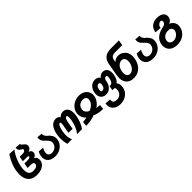

<svg xmlns="http://www.w3.org/2000/svg" viewBox="320 -2369 4159 4159"><g transform="rotate(-45 2400.0 -289.0)"><path d="M24.5 -266Q24.5 -319.5 36 -385.5Q45 -438 69.5 -505Q94 -572 125.8 -633Q157.5 -694 186.5 -729L329.5 -720.5Q297.5 -680 265.2 -620.8Q233 -561.5 208 -494.2Q183 -427 172 -365.5Q161.5 -306.5 161.5 -260.5Q161.5 -180 194.8 -140.8Q228 -101.5 295.5 -101.5Q418 -101.5 431.5 -177Q432.5 -183 432.5 -186Q432.5 -210 409 -222.5Q385.5 -235 340.5 -235H249.5L270.5 -352H366Q402.5 -352 425.5 -362.5Q448.5 -373 451.5 -390Q453 -400 436.5 -405.5Q420 -411 385.5 -411H280.5L301 -527.5H400.5Q429 -527.5 448.8 -540.8Q468.5 -554 472 -576Q472.5 -577.5 472.5 -581Q472.5 -591.5 464.2 -598.5Q456 -605.5 438.5 -614.5Q418.5 -625 406 -634.5Q393.5 -644 384.2 -660.8Q375 -677.5 375 -703Q375 -713.5 377.5 -730L503 -720Q502.5 -717.5 502.5 -713Q502.5 -699 511.8 -688.8Q521 -678.5 541.5 -663Q560.5 -649 572.2 -637.8Q584 -626.5 592.5 -609.8Q601 -593 601 -571Q601 -560 599 -550Q594 -522.5 571.8 -500.8Q549.5 -479 512.5 -468Q545.5 -456.5 563.2 -435.5Q581 -414.5 581 -386Q581 -378 579.5 -369.5Q574.5 -339.5 553.8 -319.2Q533 -299 500 -290Q528.5 -275 546 -245.8Q563.5 -216.5 563.5 -179.5Q563.5 -167.5 561 -152.5Q551.5 -99 515.8 -60.8Q480 -22.5 422 -2.2Q364 18 289.5 18Q161 18 92.8 -55.2Q24.5 -128.5 24.5 -266Z M633 -175.5Q633 -198 637.5 -222.5Q641.5 -247 651 -272.2Q660.5 -297.5 674.5 -318L798.5 -308.5Q781 -276 772.2 -255.2Q763.5 -234.5 759 -212.5Q756.5 -196 756.5 -184.5Q756.5 -140.5 783.2 -116Q810 -91.5 858.5 -91.5Q898 -91.5 932.8 -108.8Q967.5 -126 991 -156.5Q1014.5 -187 1021 -225.5Q1023 -236 1023 -248Q1023 -278.5 1006.8 -304.5Q990.5 -330.5 951.5 -370.5Q910 -404.5 887.5 -439Q865 -473.5 865 -520Q865 -536.5 868 -555L989.5 -545Q989 -539.5 989 -529Q989 -504 998.5 -484.2Q1008 -464.5 1033 -434.5Q1067 -409 1081.2 -394.8Q1095.5 -380.5 1107.5 -358.5Q1146.5 -318 1146.5 -251Q1146.5 -227.5 1142.5 -206Q1131.5 -143.5 1091 -93.5Q1050.5 -43.5 989.5 -15.2Q928.5 13 858 13Q788 13 737.5 -9.8Q687 -32.5 660 -75.2Q633 -118 633 -175.5Z M1202.5 -176Q1202.5 -237.5 1214 -301.5Q1235.5 -425.5 1292 -492.2Q1348.5 -559 1430 -559Q1504 -559 1534 -504.5Q1580.5 -559 1651 -559Q1722.5 -559 1761.8 -508.8Q1801 -458.5 1801 -368Q1801 -329 1792.5 -279.5Q1778 -199 1750.8 -130.8Q1723.5 -62.5 1678 4.5H1527.5Q1582 -69.5 1610.2 -139.5Q1638.5 -209.5 1652.5 -289Q1661.5 -338.5 1661.5 -373Q1661.5 -402 1655 -417.2Q1648.5 -432.5 1636 -432.5Q1614 -432.5 1596.8 -403.8Q1579.5 -375 1572.5 -336.5L1539 -147H1413.5L1449 -346.5Q1454.5 -375.5 1454.5 -396Q1454.5 -432.5 1435.5 -432.5Q1408.5 -432.5 1385.2 -388.2Q1362 -344 1349 -270Q1336.5 -199 1336.5 -151Q1336.5 -111 1344.5 -73Q1352.5 -35 1370 4.5H1228Q1202.5 -89.5 1202.5 -176Z M1923.5 -106.5Q1885.5 -136.5 1862.5 -185.2Q1839.5 -234 1839.5 -288Q1839.5 -309.5 1843 -328.5Q1855 -394.5 1898.2 -447Q1941.5 -499.5 2005.5 -528.8Q2069.5 -558 2141 -558Q2209 -558 2262.5 -531.8Q2316 -505.5 2346 -458.8Q2376 -412 2376 -352Q2376 -333 2372 -309Q2361.5 -249 2319.5 -191.5Q2277.5 -134 2221 -101.5Q2266.5 -92.5 2322 -90L2312.5 16.5L2292.5 17Q2227 17 2169 3.5Q2111 -10 2066 -31Q2013 -10.5 1943.8 3.2Q1874.5 17 1811 17L1794.5 16.5L1803.5 -90.5Q1860.5 -92.5 1923.5 -106.5ZM1977 -285.5Q1977 -245 2001.2 -212.2Q2025.5 -179.5 2071 -160Q2137 -182.5 2182 -227.8Q2227 -273 2237 -329.5Q2239 -339.5 2239 -351.5Q2239 -392.5 2211.2 -415.2Q2183.5 -438 2138 -438Q2099.5 -438 2065.5 -422.2Q2031.5 -406.5 2008.5 -377.5Q1985.5 -348.5 1979 -310Q1977 -298.5 1977 -285.5Z M2427 14Q2427 -10.5 2431 -31L2562 -21Q2559.5 -5 2559.5 6Q2559.5 46.5 2585.5 67.5Q2611.5 88.5 2663.5 88.5Q2725.5 88.5 2766.5 55.8Q2807.5 23 2817.5 -33.5Q2822 -59 2822 -77.5Q2822 -103.5 2813.2 -115.8Q2804.5 -128 2786.5 -128H2739.5L2758 -234.5H2789.5Q2820 -234.5 2843.5 -266.8Q2867 -299 2877 -355.5Q2881.5 -382 2881.5 -398Q2881.5 -421 2874 -430.8Q2866.5 -440.5 2852 -440.5Q2831 -440.5 2813 -423.5Q2795 -406.5 2788.5 -371.5L2785 -350.5Q2774.5 -292.5 2746 -248.5Q2717.5 -204.5 2675 -180.2Q2632.5 -156 2581 -156Q2532.5 -156 2497 -175.8Q2461.5 -195.5 2442.8 -231.8Q2424 -268 2424 -316.5Q2424 -340 2428.5 -365.5Q2438.5 -422.5 2466.8 -466.2Q2495 -510 2537.2 -534Q2579.5 -558 2629 -558Q2673 -558 2704.5 -541.5Q2736 -525 2752.5 -494Q2776.5 -528 2804.8 -543Q2833 -558 2868.5 -558Q2933 -558 2969 -515.8Q3005 -473.5 3005 -400Q3005 -371.5 2999 -338.5Q2988 -277.5 2965 -233.5Q2942 -189.5 2910 -168.5Q2947 -128 2947 -60.5Q2947 -33 2942.5 -8.5Q2931 56.5 2891 106.5Q2851 156.5 2789.8 184Q2728.5 211.5 2656.5 211.5Q2586.5 211.5 2534.5 186.5Q2482.5 161.5 2454.8 116.8Q2427 72 2427 14ZM2664 -365.5Q2666.5 -378 2666.5 -392.5Q2666.5 -439.5 2628 -439.5Q2596.5 -439.5 2575.5 -416Q2554.5 -392.5 2546.5 -345.5Q2543.5 -328.5 2543.5 -315.5Q2543.5 -293.5 2552.2 -283Q2561 -272.5 2579.5 -272.5Q2612 -272.5 2634 -296.2Q2656 -320 2664 -365.5Z M3028.5 -214.5Q3028.5 -248.5 3035.5 -289.5L3086.5 -578Q3106 -688.5 3172 -739.2Q3238 -790 3359 -790H3602L3580 -666.5H3351.5Q3299.5 -666.5 3268 -642.2Q3236.5 -618 3228.5 -573.5L3217.5 -512Q3274.5 -570 3352 -570Q3392.5 -570 3423 -559.5Q3453.5 -549 3478.5 -528Q3523.5 -501 3548 -450.2Q3572.5 -399.5 3572.5 -335Q3572.5 -307.5 3567 -274.5Q3551 -183.5 3508.5 -117.8Q3466 -52 3402 -17Q3338 18 3257.5 18Q3185.5 18 3134 -10.2Q3082.5 -38.5 3055.5 -90.8Q3028.5 -143 3028.5 -214.5ZM3427.5 -289Q3431.5 -312 3431.5 -330Q3431.5 -364.5 3420.2 -390.8Q3409 -417 3388.2 -431.5Q3367.5 -446 3340 -446Q3298 -446 3263.5 -424.5Q3229 -403 3205.8 -363.2Q3182.5 -323.5 3173 -269.5Q3168.5 -244 3168.5 -221.5Q3168.5 -168 3193 -137Q3217.5 -106 3262 -106Q3300 -106 3334.5 -129.2Q3369 -152.5 3393.5 -194.2Q3418 -236 3427.5 -289Z M3633 -175.5Q3633 -198 3637.5 -222.5Q3641.5 -247 3651 -272.2Q3660.5 -297.5 3674.5 -318L3798.5 -308.5Q3781 -276 3772.2 -255.2Q3763.5 -234.5 3759 -212.5Q3756.5 -196 3756.5 -184.5Q3756.5 -140.5 3783.2 -116Q3810 -91.5 3858.5 -91.5Q3898 -91.5 3932.8 -108.8Q3967.5 -126 3991 -156.5Q4014.5 -187 4021 -225.5Q4023 -236 4023 -248Q4023 -278.5 4006.8 -304.5Q3990.5 -330.5 3951.5 -370.5Q3910 -404.5 3887.5 -439Q3865 -473.5 3865 -520Q3865 -536.5 3868 -555L3989.5 -545Q3989 -539.5 3989 -529Q3989 -504 3998.5 -484.2Q4008 -464.5 4033 -434.5Q4067 -409 4081.2 -394.8Q4095.5 -380.5 4107.5 -358.5Q4146.5 -318 4146.5 -251Q4146.5 -227.5 4142.5 -206Q4131.5 -143.5 4091 -93.5Q4050.5 -43.5 3989.5 -15.2Q3928.5 13 3858 13Q3788 13 3737.5 -9.8Q3687 -32.5 3660 -75.2Q3633 -118 3633 -175.5Z M4190 -35.5Q4190 -57 4195 -88Q4206 -148 4243.2 -195.5Q4280.5 -243 4338.5 -274.2Q4396.5 -305.5 4469 -318.5Q4511 -324.5 4537 -343Q4563 -361.5 4568.5 -393Q4569.5 -401 4569.5 -405.5Q4569.5 -423 4560.8 -435.2Q4552 -447.5 4532 -447.5Q4507.5 -447.5 4484.8 -432.8Q4462 -418 4447.5 -393.8Q4433 -369.5 4432 -343L4287 -353Q4294 -418 4327 -463.2Q4360 -508.5 4412.5 -531.5Q4465 -554.5 4531 -554.5Q4589.5 -554.5 4633.2 -537.5Q4677 -520.5 4700.8 -488.8Q4724.5 -457 4724.5 -414.5Q4724.5 -402.5 4722 -386.5Q4715 -346.5 4693.2 -320Q4671.5 -293.5 4627 -274Q4660 -261.5 4687.5 -237.5Q4715 -213.5 4731.8 -179.2Q4748.5 -145 4748.5 -104Q4748.5 -85.5 4745 -68Q4732.5 4.5 4689.8 59.5Q4647 114.5 4581 144.2Q4515 174 4434.5 174Q4359.5 174 4304.2 148.5Q4249 123 4219.5 75.5Q4190 28 4190 -35.5ZM4608 -81Q4610 -91.5 4610 -104Q4610 -144.5 4580.8 -166.8Q4551.5 -189 4498.5 -189Q4454.5 -189 4418.5 -173Q4382.5 -157 4359.5 -128Q4336.5 -99 4330 -61Q4328 -47 4328 -40.5Q4328 -12.5 4341.5 8.8Q4355 30 4380 41.8Q4405 53.5 4438.5 53.5Q4477.5 53.5 4514.2 35Q4551 16.5 4576.5 -14.8Q4602 -46 4608 -81Z"/></g></svg>

Font: JuliaMono ExtraBoldItalic
Style: Regular
Weight: 800
Italic angle: -9°
Monospace: yes
Designer: cormullion
Foundry: corm
Version: Version 0.049; ttfautohint (v1.8.4)